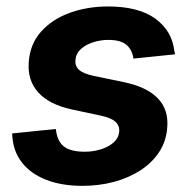

<svg xmlns="http://www.w3.org/2000/svg" viewBox="-20 -573 600 603"><path d="M239.5 10.7Q173.2 10.7 124.5 -8.5Q75.8 -27.7 48.6 -63Q21.4 -98.3 18.6 -146.6Q18.4 -148.7 18.3 -150.4Q18.2 -152.1 18.2 -154L155.4 -167.9Q159.3 -129.8 180.5 -113.2Q201.7 -96.5 245.9 -96.5Q272.8 -96.5 296.8 -104Q320.8 -111.5 336.7 -125.4Q352.5 -139.4 354.3 -159.1Q356.1 -177.8 342.7 -190.4Q329.3 -203 296.3 -209.9L205.5 -229.3Q134.2 -244.8 100 -282.9Q65.8 -321.1 70.3 -377.5Q73.9 -434 108.6 -473.2Q143.3 -512.3 198.7 -532.5Q254.1 -552.7 319.1 -552.7Q415.7 -552.7 468.1 -514.2Q520.6 -475.6 527.5 -412.9Q528.1 -410.4 528.7 -407.7Q529.3 -405.1 529.5 -402.4L399.1 -389Q395.1 -417 376.9 -432.4Q358.7 -447.7 319.8 -447.7Q296.1 -447.7 273.1 -440.4Q250.1 -433.2 234.5 -419.4Q218.8 -405.6 217 -385.2Q214.8 -366.9 227.4 -354.5Q240.1 -342.1 274.4 -334.6L369.3 -315Q440.9 -300.1 475.3 -264.5Q509.8 -229 505.3 -173.8Q502.6 -130.4 480.2 -96.1Q457.8 -61.8 420.9 -37.9Q384 -14.1 337.3 -1.7Q290.6 10.7 239.5 10.7Z"/></svg>

Font: Inter
Style: Italic
Weight: 400
Italic angle: -9.3988°
Designer: Rasmus Andersson
Foundry: rsms
Version: Version 4.001;git-66647c0bb